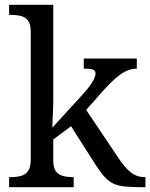

<svg xmlns="http://www.w3.org/2000/svg" viewBox="-20 -780 626 800"><path d="M18 0V-42H26Q49 -42 67.5 -47Q86 -52 97 -67.5Q108 -83 108 -114V-650Q108 -680 96.5 -694.5Q85 -709 66.5 -713.5Q48 -718 26 -718H18V-760H202V-374Q202 -361 201.5 -340Q201 -319 200 -298Q199 -277 198.5 -262.5Q198 -248 198 -248L323 -385Q345 -409 356.5 -425.5Q368 -442 373 -453.5Q378 -465 378 -474Q378 -487 366 -490.5Q354 -494 329 -494V-536H550V-494Q533 -494 516 -488Q499 -482 482 -470Q465 -458 447 -440.5Q429 -423 409 -401L339 -322L472 -124Q498 -84 523.5 -63Q549 -42 583 -42H586V0H572Q529 0 500 -3Q471 -6 451.5 -15.5Q432 -25 414.5 -44.5Q397 -64 376 -97L276 -254L202 -199V-109Q202 -80 213.5 -65.5Q225 -51 243.5 -46.5Q262 -42 284 -42H287V0Z"/></svg>

Font: Noto Serif Myanmar
Style: Regular
Weight: 400
Designer: Ben Mitchell and the Monotype Design Team
Foundry: Monotype Imaging Inc.
Version: Version 2.106